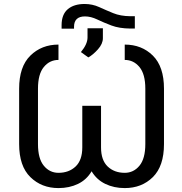

<svg xmlns="http://www.w3.org/2000/svg" viewBox="-20 -935 915 965"><path d="M657.7 -853.5V-791.5H634.3Q579.6 -792 540 -806.9Q500.5 -821.8 468.5 -837.2Q436.5 -852.5 407.2 -852.5Q352.5 -852.5 352.1 -800.8V-791H289.6V-808.6Q289.6 -862.3 320.6 -888.7Q351.6 -915 405.3 -915Q444.3 -915 478.5 -899.4Q512.7 -883.8 549.1 -868.9Q585.4 -854 634.8 -853.5ZM423.8 -646.5 386.7 -673.3Q419.9 -713.4 419.9 -746.6V-793H497.1V-743.2Q497.1 -714.8 472.2 -687Q447.3 -659.2 423.8 -646.5ZM393.6 -403.3H487.8V-194.3Q487.8 -129.9 521.2 -98.1Q554.7 -66.4 606.9 -66.4Q651.4 -66.4 680.9 -102.1Q710.4 -137.7 710.4 -210.9V-489.3Q710.4 -562.5 680.9 -598.1Q651.4 -633.8 606.9 -633.8V-710.9Q692.4 -710.9 748.3 -655.5Q804.2 -600.1 804.2 -489.3V-210.9Q804.2 -100.1 748.3 -44.9Q692.4 10.3 606.9 10.3Q552.7 10.3 509.3 -10.7Q465.8 -31.7 440.4 -74.2Q415.5 -31.7 372.1 -10.7Q328.6 10.3 273.9 10.3Q189 10.3 132.6 -44.9Q76.2 -100.1 76.2 -210.9V-489.3Q76.2 -600.1 132.6 -655.5Q189 -710.9 273.9 -710.9V-633.8Q229.5 -633.8 200.2 -598.1Q170.9 -562.5 170.9 -489.3V-210.9Q170.9 -137.7 200.2 -102.1Q229.5 -66.4 273.9 -66.4Q326.2 -66.4 359.9 -98.1Q393.6 -129.9 393.6 -194.3Z"/></svg>

Font: LXGW WenKai Screen
Style: Regular
Weight: 400
Designer: LXGW / Fontworks Inc.
Foundry: LXGW / Fontworks Inc.
Version: Version 1.510;January 18,2025